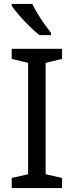

<svg xmlns="http://www.w3.org/2000/svg" viewBox="-20 -964 379 984"><path d="M298 0H40V-52L124 -71V-642L40 -662V-714H298V-662L214 -642V-71L298 -52ZM145 -944Q156 -922 172.5 -894.5Q189 -867 207.5 -841Q226 -815 241 -796V-784H182Q159 -802 130 -830.5Q101 -859 76.5 -887.5Q52 -916 40 -934V-944Z"/></svg>

Font: Noto Sans Marchen
Style: Regular
Weight: 400
Designer: Monotype Design Team
Foundry: Monotype Imaging Inc.
Version: Version 2.003; ttfautohint (v1.8.4.7-5d5b)